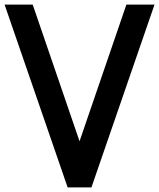

<svg xmlns="http://www.w3.org/2000/svg" viewBox="-20 -820 696 840"><path d="M656 -800 380 0H276L0 -800H123L328 -202L533 -800Z"/></svg>

Font: Gauge Heavy
Style: Heavy
Weight: 900
Designer: Daniel Pimley
Foundry: Daniel Pimley
Version: Version 2.0